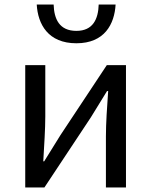

<svg xmlns="http://www.w3.org/2000/svg" viewBox="-20 -832 671 852"><path d="M92 0H177L383 -311C403 -344 434 -394 455 -428H460C455 -357 450 -285 450 -227V0H539V-543H454L248 -232C228 -199 197 -149 176 -116H172C176 -186 181 -259 181 -316V-543H92ZM319 -640C444 -640 488 -725 493 -812H418C416 -748 393 -695 319 -695C243 -695 220 -748 218 -812H143C148 -725 193 -640 319 -640Z"/></svg>

Font: Noto Sans CJK HK
Style: Regular
Weight: 400
Designer: Ryoko NISHIZUKA 西塚涼子 (kana, bopomofo & ideographs); Paul D. Hunt (Latin, Greek & Cyrillic); Sandoll Communications 산돌커뮤니
Foundry: Adobe
Version: Version 2.004;hotconv 1.0.118;makeotfexe 2.5.65603